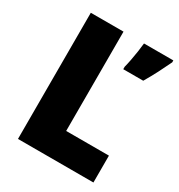

<svg xmlns="http://www.w3.org/2000/svg" viewBox="-170 -828 877 941"><g transform="rotate(30 268.5 -357.0)"><path d="M70 0V-714H255V-152H497V0ZM537 -703Q519 -665 501 -630Q483 -595 459 -554H346V-568Q351 -587 356 -613Q361 -639 365 -666Q369 -693 371 -714H537Z"/></g></svg>

Font: Noto Sans Myanmar UI SemiCondensed Black
Style: Regular
Weight: 900
Width: 4
Designer: Monotype Design Team
Foundry: Monotype Imaging Inc.
Version: Version 2.103; ttfautohint (v1.8.4.7-5d5b)